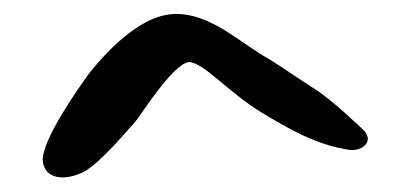

<svg xmlns="http://www.w3.org/2000/svg" viewBox="-20 -568 555 269"><path d="M470 -358C488 -356 504 -370 490 -385C484 -391 444 -429 420 -444C401 -456 378 -472 359 -484C339 -495 321 -509 302 -521C281 -535 246 -554 212 -547C180 -541 141 -511 104 -464C94 -450 37 -371 40 -342C43 -317 70 -314 97 -327C120 -339 159 -386 170 -398C177 -406 221 -477 244 -481C264 -482 298 -440 347 -410C384 -388 422 -365 470 -358Z"/></svg>

Font: Carybe
Style: Regular
Weight: 400
Designer: Genilson Lima Santos
Foundry: Genilson Lima Santos
Version: Version 1.010;PS 001.010;hotconv 1.0.70;makeotf.lib2.5.58329